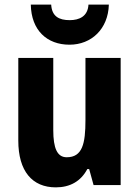

<svg xmlns="http://www.w3.org/2000/svg" viewBox="-20 -799 601 829"><path d="M450 -779H362C359 -728 322 -712 281 -712C235 -712 204 -728 201 -779H113C115 -668 183 -606 280 -606C375 -606 447 -674 450 -779ZM501 -549H349V-281C349 -179 336 -120 268 -120C227 -120 210 -159 210 -237V-549H59V-192C59 -60 119 10 221 10C282 10 329 -16 357 -69H365L384 0H501Z"/></svg>

Font: Noto Sans Gujarati Condensed ExtraBold
Style: Regular
Weight: 800
Width: 3
Designer: Jelle Bosma - Monotype Design Team, Universal Thirst
Foundry: Monotype Imaging Inc.
Version: Version 2.106